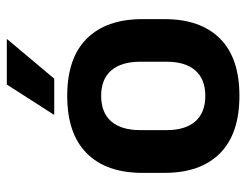

<svg xmlns="http://www.w3.org/2000/svg" viewBox="-101 -625 739 577"><g transform="rotate(-90 268.5 -336.5)"><path d="M269 13.5Q155 13.5 96.2 -45Q37.5 -103.5 37.5 -211.5V-278Q37.5 -386.5 96.2 -445.2Q155 -504 269 -504Q382.5 -504 441 -445.2Q499.5 -386.5 499.5 -278V-211.5Q499.5 -103.5 441.2 -45Q383 13.5 269 13.5ZM269 -89Q319 -89 345.2 -119Q371.5 -149 371.5 -205V-284.5Q371.5 -341.5 345.2 -371.8Q319 -402 269 -402Q218.5 -402 192.2 -371.8Q166 -341.5 166 -284.5V-205Q166 -149 192.2 -119Q218.5 -89 269 -89ZM212.5 -544.5 303 -685.5H439V-684L320.5 -543H212.5Z"/></g></svg>

Font: Anek Malayalam Medium SemiBold
Style: Regular
Weight: 600
Version: Version 1.003